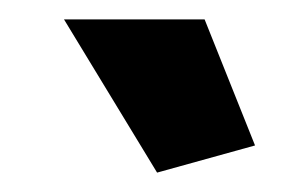

<svg xmlns="http://www.w3.org/2000/svg" viewBox="-20 -750 309 198"><path d="M142 -572 243 -600 191 -730H46Z"/></svg>

Font: Raleway
Style: ExtraBold
Weight: 800
Designer: Matt McInerney, Pablo Impallari, Rodrigo Fuenzalida
Foundry: Matt McInerney, Pablo Impallari, Rodrigo Fuenzalida
Version: Version 3.000